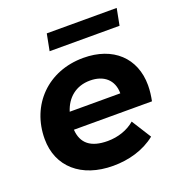

<svg xmlns="http://www.w3.org/2000/svg" viewBox="-132 -833 891 952"><g transform="rotate(-20 314.0 -357.0)"><path d="M588 -722H219L202 -634H571ZM603 -309C603 -453 504 -546 347 -546C160 -546 30 -413 30 -233C30 -87 137 8 305 8C387 8 468 -14 530 -64L465 -167C428 -135 376 -117 321 -117C232 -117 187 -154 182 -227H594C599 -252 603 -280 603 -309ZM340 -429C412 -429 460 -389 460 -318H193C214 -385 265 -429 340 -429Z"/></g></svg>

Font: AWKNG-Font
Style: Bold Italic
Weight: 700
Italic angle: -11.3°
Designer: Awakening Church
Foundry: Awakening Church
Version: Version 1.700;PS 001.700;hotconv 1.0.88;makeotf.lib2.5.64775